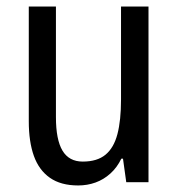

<svg xmlns="http://www.w3.org/2000/svg" viewBox="-20 -557 545 587"><path d="M434 -537V0H366L356 -72H351Q338 -45 317.5 -26.5Q297 -8 272 1Q247 10 219 10Q166 10 132.5 -13.5Q99 -37 83.5 -80.5Q68 -124 68 -186V-537H151V-199Q151 -130 171 -96.5Q191 -63 233 -63Q277 -63 302.5 -84Q328 -105 339 -147Q350 -189 350 -253V-537Z"/></svg>

Font: Noto Sans Arabic Condensed
Style: Regular
Weight: 400
Width: 3
Designer: Monotype Design Team, Nadine Chahine, Nizar Qandah and Khaled Hosny
Foundry: Monotype Imaging Inc.
Version: Version 2.012